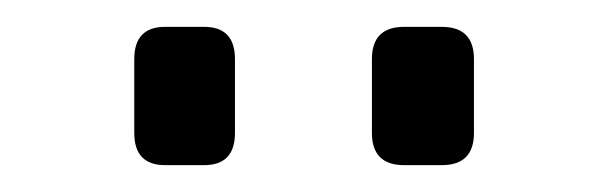

<svg xmlns="http://www.w3.org/2000/svg" viewBox="-20 -713 451 143"><path d="M103 -693H132Q155 -693 155 -669V-614Q155 -590 132 -590H103Q80 -590 80 -614V-669Q80 -693 103 -693ZM281 -693H309Q333 -693 333 -669V-614Q333 -590 309 -590H281Q257 -590 257 -614V-669Q257 -693 281 -693Z"/></svg>

Font: Exo 2.0
Style: Regular
Weight: 400
Designer: Natanael Gama
Version: Version 1.001;PS 001.001;hotconv 1.0.70;makeotf.lib2.5.58329